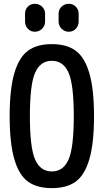

<svg xmlns="http://www.w3.org/2000/svg" viewBox="-20 -970 540 1000"><path d="M336.9 -591.8Q309.6 -653.3 250 -653.3Q190.4 -653.3 163.1 -591.8Q135.7 -530.3 135.7 -365.2Q135.7 -200.2 163.1 -138.7Q190.4 -77.1 250 -77.1Q309.6 -77.1 336.9 -138.7Q364.3 -200.2 364.3 -365.2Q364.3 -530.3 336.9 -591.8ZM374 -23.9Q327.1 9.8 250 9.8Q172.9 9.8 126 -23.9Q79.1 -57.6 54.7 -140.6Q30.3 -223.6 30.3 -364.7Q30.3 -505.9 54.7 -588.9Q79.1 -671.9 126 -706.1Q172.9 -740.2 250 -740.2Q327.1 -740.2 374 -706.1Q420.9 -671.9 445.3 -588.9Q469.7 -505.9 469.7 -364.7Q469.7 -223.6 445.3 -140.6Q420.9 -57.6 374 -23.9ZM389.6 -898.4V-858.4Q389.6 -835.9 375 -820.3Q360.4 -804.7 338.4 -804.7Q316.4 -804.7 300.8 -820.3Q285.2 -835.9 285.2 -858.4V-898.4Q285.2 -920.9 300.8 -935.5Q316.4 -950.2 338.4 -950.2Q360.4 -950.2 375 -935.1Q389.6 -919.9 389.6 -898.4ZM110.4 -898.4Q110.4 -920.9 125 -935.5Q139.6 -950.2 161.6 -950.2Q183.6 -950.2 199.2 -935.1Q214.8 -919.9 214.8 -898.4V-858.4Q214.8 -835.9 199.2 -820.3Q183.6 -804.7 161.6 -804.7Q139.6 -804.7 125 -820.3Q110.4 -835.9 110.4 -858.4Z"/></svg>

Font: Rounded Mgen+ 1mn medium
Style: Regular
Weight: 500
Designer: [Source Han Sans]
Ryoko NISHIZUKA  (kana & ideographs); Paul D. Hunt (Latin, Greek & Cyrillic); Wenlong ZHANG  (bopomofo
Version: Version 1.059.20150602